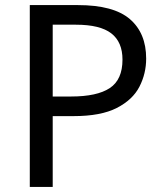

<svg xmlns="http://www.w3.org/2000/svg" viewBox="-20 -734 645 754"><path d="M286 -714Q426 -714 490 -659Q554 -604 554 -504Q554 -445 527.5 -393.5Q501 -342 438.5 -310Q376 -278 269 -278H187V0H97V-714ZM278 -637H187V-355H259Q361 -355 411 -388Q461 -421 461 -500Q461 -569 417 -603Q373 -637 278 -637Z"/></svg>

Font: Noto Sans Tifinagh Hawad
Style: Regular
Weight: 400
Designer: JamraPatel
Foundry: JamraPatel LLC
Version: Version 2.006; ttfautohint (v1.8.4.7-5d5b)